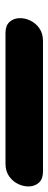

<svg xmlns="http://www.w3.org/2000/svg" viewBox="139 -252 180 717"><g transform="rotate(-90 229.5 106.0)"><path d="M-53 176H434Q463 176 482.5 162Q502 148 511.5 127Q521 106 519.5 85Q518 64 504.5 50Q491 36 464 36H-24Q-52 36 -71.5 50Q-91 64 -100.5 85Q-110 106 -108.5 127Q-107 148 -93.5 162Q-80 176 -53 176Z"/></g></svg>

Font: Balsamiq Sans
Style: Bold Italic
Weight: 700
Italic angle: -12°
Designer: Michael Angeles
Foundry: Balsamiq SRL
Version: Version 1.020; ttfautohint (v1.8.4.7-5d5b);gftools[0.9.26]